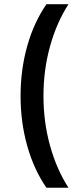

<svg xmlns="http://www.w3.org/2000/svg" viewBox="-20 -762 359 906"><path d="M199.2 -742.2H303.2Q247.1 -655.3 216.1 -543.5Q185.1 -431.6 185.1 -309.1Q185.1 -186.5 216.1 -74.7Q247.1 37.1 303.2 124H199.2Q140.1 38.6 108.6 -73Q77.1 -184.6 77.1 -309.1Q77.1 -433.6 108.6 -545.2Q140.1 -656.7 199.2 -742.2Z"/></svg>

Font: Trueno
Style: Rg
Weight: 400
Designer: Julieta Ulanovsky
Foundry: Julieta Ulanovsky
Version: Version 3.001b